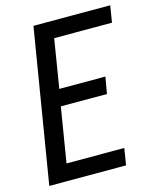

<svg xmlns="http://www.w3.org/2000/svg" viewBox="-111 -812 725 889"><g transform="rotate(-15 251.5 -367.5)"><path d="M14 0 135 -735H503L490 -655H213L175 -422H396L382 -342H161L118 -80H395L382 0Z"/></g></svg>

Font: Iosevka Medium
Style: Italic
Weight: 500
Italic angle: -9°
Monospace: yes
Designer: Belleve Invis
Foundry: Belleve Invis
Version: Version 32.5.0; ttfautohint (v1.8.4)